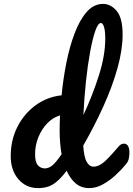

<svg xmlns="http://www.w3.org/2000/svg" viewBox="-20 -960 684 985"><path d="M175 5Q114 5 74.5 -40.5Q35 -86 35 -159Q35 -241 69 -308.5Q103 -376 162 -419.5Q221 -463 296 -471Q304 -555 320.5 -638Q337 -721 363 -789.5Q389 -858 425 -899Q461 -940 509 -940Q548 -940 578.5 -904Q609 -868 609 -783Q609 -704 582.5 -609.5Q556 -515 510 -413.5Q464 -312 407 -213Q411 -153 425 -129Q439 -105 459 -105Q488 -105 517.5 -132Q547 -159 589 -209Q597 -218 603.5 -220.5Q610 -223 616 -223Q630 -223 637 -210.5Q644 -198 644 -178Q644 -164 641 -147.5Q638 -131 625 -116Q603 -89 572.5 -61Q542 -33 507.5 -14Q473 5 438 5Q397 5 368.5 -19Q340 -43 322 -84Q293 -46 269.5 -27Q246 -8 223.5 -1.5Q201 5 175 5ZM498 -842Q483 -842 469 -802Q455 -762 442.5 -694.5Q430 -627 421 -543Q412 -459 408 -370Q455 -471 487.5 -573.5Q520 -676 520 -762Q520 -802 513.5 -822Q507 -842 498 -842ZM160 -169Q160 -128 174.5 -112Q189 -96 210 -96Q229 -96 247.5 -110.5Q266 -125 296 -169Q286 -224 286 -290Q286 -328 288 -368Q251 -357 222.5 -327.5Q194 -298 177 -256.5Q160 -215 160 -169Z"/></svg>

Font: Pacifico
Style: Regular
Weight: 400
Designer: Vernon Adams
Foundry: Vernon Adams
Version: Version 3.010; ttfautohint (v1.8.4.7-5d5b)